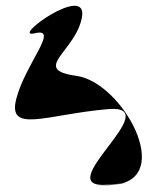

<svg xmlns="http://www.w3.org/2000/svg" viewBox="-20 -690 538 658"><path d="M36 -352C4 -230 140 -298 350 -316C560 -334 140 -39 350 -57C560 -75 161 -39 371 -57C581 -75 401 -408 242 -430C83 -452 241 -514 261 -632C281 -750 12 -555 99 -576C186 -597 68 -474 36 -352Z"/></svg>

Font: Interstorm
Style: Regular
Weight: 400
Version: Version 0.7